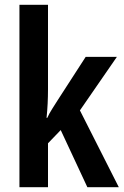

<svg xmlns="http://www.w3.org/2000/svg" viewBox="-20 -780 516 800"><path d="M180 -760V-408Q180 -378 178.5 -348Q177 -318 174 -289H177Q185 -307 197.5 -326.5Q210 -346 220 -362L337 -543H467L313 -320L475 0H344L233 -238L180 -183V0H61V-760Z"/></svg>

Font: Avrile Sans Condensed SemiBold
Style: Regular
Weight: 600
Width: 3
Designer: Monotype Design Team
Foundry: Monotype Imaging Inc.
Version: Version 2.001;September 10, 2019;FontCreator 11.5.0.2425 64-